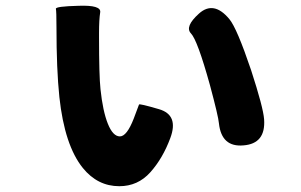

<svg xmlns="http://www.w3.org/2000/svg" viewBox="-20 -591 1040 663"><path d="M392 52Q317 52 266 -11Q203 -89 185 -256Q175 -351 175 -498Q175 -552 173 -560.5Q171 -569 251 -571Q330 -574 326 -548.5Q322 -523 322 -478V-462Q322 -330 327 -283Q335 -207 352.5 -163.5Q370 -120 394 -120Q418 -120 442 -182Q459 -226 460 -230Q461 -234 529 -214Q598 -194 568 -114Q542 -44 499 4Q456 52 392 52ZM821 -89Q745 -82 736 -165Q734 -189 705 -297Q662 -452 639.5 -475.5Q617 -499 667 -544Q718 -590 772 -525Q798 -494 847 -349Q889 -220 892 -179Q898 -95 821 -89Z"/></svg>

Font: Resource Han Rounded KR Heavy
Style: Regular
Weight: 900
Designer: Cyano Hao (round all glyphs); Ryoko NISHIZUKA 西塚涼子 (kana, bopomofo & ideographs); Paul D. Hunt (Latin, Greek & Cyrillic)
Foundry: Cyano Hao
Version: 0.990